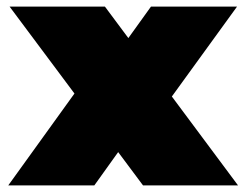

<svg xmlns="http://www.w3.org/2000/svg" viewBox="-20 -560 744 580"><path d="M9 -540H297L699 0H412ZM237 -322 449 -257 265 0H5ZM252 -284 436 -540H696L464 -220Z"/></svg>

Font: Pathway Extreme SemiCondensed Black
Style: Regular
Weight: 900
Width: 4
Version: Version 1.001;gftools[0.9.26]